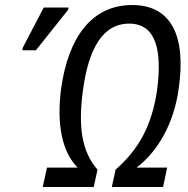

<svg xmlns="http://www.w3.org/2000/svg" viewBox="-20 -744 748 764"><path d="M150 0H353L368 -69C304 -142 291 -243 310 -384C332 -549 388 -650 494 -650C601 -650 626 -544 605 -385C584 -242 531 -149 440 -69L425 0H629L645 -77H523C605 -138 672 -250 691 -391C721 -597 664 -724 506 -724C348 -724 252 -600 223 -390C205 -252 226 -140 289 -77H167ZM69 -544H123L251 -705L253 -714H154L71 -555Z"/></svg>

Font: Noto Sans Condensed
Style: Italic
Weight: 400
Width: 3
Italic angle: -12°
Designer: Monotype Design Team
Foundry: Monotype Imaging Inc.
Version: Version 2.013